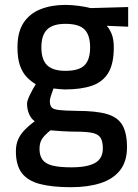

<svg xmlns="http://www.w3.org/2000/svg" viewBox="-20 -530 562 783"><path d="M269.8 233.4Q193.1 233.4 143.4 220.5Q93.6 207.7 69.2 175.9Q44.8 144 44.8 86.9Q44.8 60.2 53.3 40.1Q61.7 20.1 78.8 1.8Q95.9 -16.5 121.7 -35.5Q107.2 -45.3 98.7 -64.8Q90.3 -84.4 90.3 -107.4Q90.3 -119.1 102.1 -143.5Q114 -167.9 125.9 -186.6Q106.7 -197.7 89.4 -215.4Q72.1 -233 61.6 -262.4Q51.2 -291.9 51.2 -336.7Q51.2 -399.9 76.4 -437.6Q101.6 -475.4 146.1 -492.7Q190.5 -510 246.7 -510Q272.5 -510 302.1 -506Q331.6 -502 349.5 -497L502.7 -501.3V-421.1L415.4 -424.8Q426.9 -412.2 435.5 -391.1Q444.1 -369.9 444.1 -336.7Q444.1 -270.1 421.6 -232.8Q399.1 -195.6 354.7 -180.4Q310.3 -165.2 243.9 -165.2Q236.7 -165.2 221.2 -166.7Q205.8 -168.2 198.1 -169.2Q193.6 -157.1 188.4 -141.4Q183.2 -125.6 183.2 -118.6Q183.2 -101.5 189.9 -92.9Q196.6 -84.2 220.6 -81.3Q244.6 -78.5 295.1 -77.8Q371.6 -77.8 415.9 -65Q460.2 -52.2 479 -19.9Q497.9 12.3 497.9 70.6Q497.9 129 469.3 164.8Q440.7 200.7 389.6 217Q338.5 233.4 269.8 233.4ZM270.8 152.4Q336.2 152.4 367.8 134.4Q399.4 116.4 399.4 75.6Q399.4 44.7 389 30.3Q378.5 15.9 354.1 11.4Q329.7 6.9 287.5 6.9Q279.4 6.9 264.9 6.4Q250.4 5.9 234.7 5.1Q219.1 4.3 205.8 3.1Q192.6 2 185.9 1.4Q161.8 20.7 151.4 36.6Q141.1 52.4 141.1 77.7Q141.1 104 153.1 120.9Q165.1 137.8 193.5 145.1Q221.9 152.4 270.8 152.4ZM246.9 -241.1Q302.1 -241.1 324.8 -264Q347.5 -286.8 347.5 -336.7Q347.5 -386.6 324.8 -409.7Q302.1 -432.8 246.9 -432.8Q195.7 -432.8 172.2 -409.7Q148.7 -386.6 148.7 -336.7Q148.7 -286.8 172.2 -264Q195.7 -241.1 246.9 -241.1Z"/></svg>

Font: Titillium Web SemiBold
Style: Regular
Weight: 600
Designer: Mohamed Gaber, Accademia di Belle Arti di Urbino
Foundry: Kief Type Foundry, Accademia di Belle Arti di Urbino
Version: Version 3.000; ttfautohint (v1.8.4)